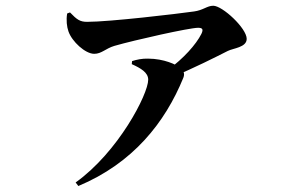

<svg xmlns="http://www.w3.org/2000/svg" viewBox="-20 -574 1040 655"><path d="M554.2 -336.6 566 -310.2C642 -342 715.5 -379.1 757.1 -400.2C775.5 -409.6 821.6 -412.1 821.6 -441.5C821.6 -477.6 738.9 -554.4 707.5 -554.4C686.5 -554.4 673.2 -539.1 641.9 -534.9C584.5 -526.7 353.9 -499.5 277.2 -499.5C253 -499.5 242.6 -506.8 218.8 -531.6L209.1 -528C205.3 -505.2 208 -482.4 213.5 -467C225.3 -432.3 270.9 -390.4 301.4 -390.4C326.6 -390.4 340.2 -408.5 370 -417.4C441.6 -438 626.1 -479.2 655.8 -479.2C670.3 -479.2 674.8 -474.5 667 -458.3C648.5 -421.6 605.6 -374.2 554.2 -336.6ZM238 48.5 247.3 60.6C433.1 -17.2 542.9 -155.3 605.5 -308.8C611.5 -323.8 605.6 -334.4 594.1 -343.4C580.7 -353.7 540.1 -373.7 485.1 -374C464.8 -374.6 446 -370.5 430.6 -365.6L429.5 -355.2C460.3 -341.3 485.6 -326.6 485.6 -302.2C485.6 -252.4 382.9 -54.9 238 48.5Z"/></svg>

Font: Source Han Serif CN VF
Style: Regular
Weight: 250
Designer: Ryoko NISHIZUKA 西塚涼子 (kana & ideographs); Frank Grießhammer (Latin, Greek & Cyrillic); Wenlong ZHANG 张文龙 (bopomofo); San
Foundry: Adobe
Version: Version 2.002;hotconv 1.1.0;makeotfexe 2.6.0